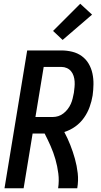

<svg xmlns="http://www.w3.org/2000/svg" viewBox="-20 -1004 540 1024"><path d="M4 0 125 -735H307Q337 -735 365.5 -728Q394 -721 416.5 -704.5Q439 -688 453 -664Q467 -640 473 -612Q479 -584 478.5 -554Q478 -524 474 -495Q469 -464 458 -433.5Q447 -403 428 -376Q409 -349 382 -329.5Q355 -310 323 -300Q341 -266 355 -230.5Q369 -195 379.5 -157.5Q390 -120 394.5 -80.5Q399 -41 392 0H290Q296 -40 291 -79Q286 -118 275.5 -154.5Q265 -191 250 -225Q235 -259 218 -292H154L106 0ZM169 -380H261Q276 -380 290.5 -384.5Q305 -389 318 -399Q331 -409 341 -422Q351 -435 357.5 -449.5Q364 -464 367.5 -479Q371 -494 374 -509Q376 -524 377.5 -539.5Q379 -555 378 -570Q377 -585 372.5 -599Q368 -613 359 -624Q350 -635 336.5 -641Q323 -647 308 -647H213ZM314 -791 263 -839 408 -984 471 -926Z"/></svg>

Font: Iosevka Curly Semibold
Style: Italic
Weight: 600
Italic angle: -9°
Monospace: yes
Designer: Belleve Invis
Foundry: Belleve Invis
Version: Version 22.1.2; ttfautohint (v1.8.4)